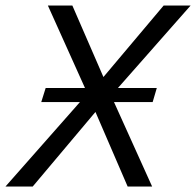

<svg xmlns="http://www.w3.org/2000/svg" viewBox="-32 -678 713 698"><path d="M-12 0 286 -338 142 -658H231L344 -398L563 -658H661L372 -330L521 0H432L315 -271L87 0ZM118 -307 134 -358H330L320 -307ZM320 -307 330 -358H538L523 -307Z"/></svg>

Font: Ysabeau Infant Medium
Style: Italic
Weight: 500
Italic angle: -12°
Designer: Christian Thalmann (Catharsis Fonts)
Version: Version 2.001;gftools[0.9.30]; featfreeze: ss01,ss02,lnum